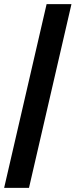

<svg xmlns="http://www.w3.org/2000/svg" viewBox="-32 -739 365 927"><path d="M313 -719 108 168H-12L193 -719Z"/></svg>

Font: Work Sans SemiBold
Style: Italic
Weight: 600
Italic angle: -13°
Designer: Wei Huang
Foundry: Wei Huang
Version: Version 2.012; ttfautohint (v1.8.3)